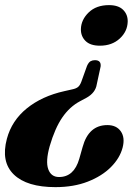

<svg xmlns="http://www.w3.org/2000/svg" viewBox="-40 -542 554 769"><path d="M347.5 -204Q342.5 -171 307.5 -151L280.5 -136.5Q239 -114.5 209.5 -71.5Q180 -28.5 159 43.5Q142 104 153.2 135.5Q164.5 167 196.5 167Q256.5 167 277.5 94L291 46.5Q315 -41 390 -41Q426.5 -41 444 -15.8Q461.5 9.5 451 49.5Q440 91.5 404 127.5Q368 163.5 311.5 185.5Q255 207.5 182 207.5Q67.5 207.5 15.2 156.8Q-37 106 -12.5 14Q7 -59 67.5 -108Q128 -157 218 -177L249 -184Q264 -187 272 -193.2Q280 -199.5 285.5 -214L308.5 -278Q315 -292.5 322.8 -296.8Q330.5 -301 340 -301Q366 -301 363 -275.5ZM396.5 -521.5Q434 -521.5 453 -502.8Q472 -484 471.5 -455.5Q470.5 -416 439.5 -387.5Q408.5 -359 360 -359Q321.5 -359 302.5 -378Q283.5 -397 284 -425.5Q285 -463 315.2 -492.2Q345.5 -521.5 396.5 -521.5Z"/></svg>

Font: Fraunces 144pt S050
Style: Bold Italic
Weight: 700
Italic angle: -16°
Version: Version 1.000; ttfautohint (v1.8.3)